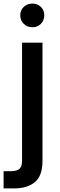

<svg xmlns="http://www.w3.org/2000/svg" viewBox="-48 -789 332 1071"><path d="M189 -551V108Q189 192 146.5 227Q104 262 31 262H-28V166H11Q47 166 61 152.5Q75 139 75 108V-551ZM133 -637Q104 -637 84.5 -656Q65 -675 65 -704Q65 -732 84.5 -750.5Q104 -769 133 -769Q161 -769 180 -750.5Q199 -732 199 -704Q199 -675 180 -656Q161 -637 133 -637Z"/></svg>

Font: SVN-Poppins Medium
Style: Regular
Weight: 500
Designer: Ninad Kale (Devanagari), Jonny Pinhorn (Latin)
Foundry: Indian Type Foundry
Version: Version 3.002 2017; ttfautohint (v1.8.3)